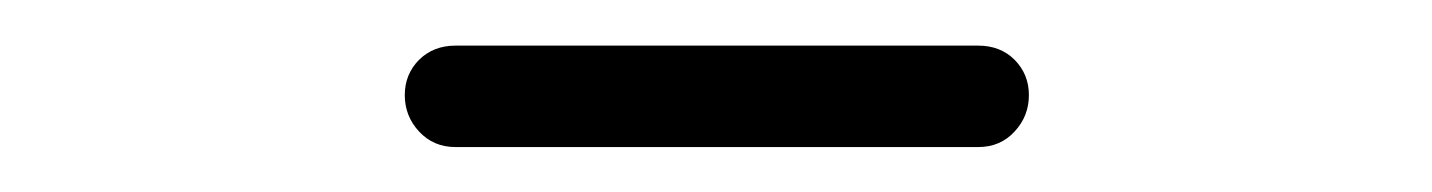

<svg xmlns="http://www.w3.org/2000/svg" viewBox="-20 -735 634 85"><path d="M181.6 -669.9Q171.9 -669.9 165.5 -676.8Q159.2 -683.6 159.2 -692.9Q159.2 -702.1 165.5 -708.5Q171.9 -714.8 181.6 -714.8H413.1Q422.9 -714.8 429.2 -708.5Q435.5 -702.1 435.5 -692.9Q435.5 -683.6 429.2 -676.8Q422.9 -669.9 413.1 -669.9Z"/></svg>

Font: Gen Jyuu Gothic P Light
Style: Regular
Weight: 200
Designer: [Source Han Sans]
Ryoko NISHIZUKA  (kana & ideographs); Paul D. Hunt (Latin, Greek & Cyrillic); Wenlong ZHANG  (bopomofo
Version: Version 1.002.20150607